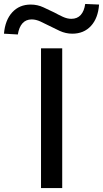

<svg xmlns="http://www.w3.org/2000/svg" viewBox="-91 -949 520 969"><path d="M116 0V-705H223V0ZM-1 -775 -71 -779Q-65 -848 -29 -887Q7 -926 64 -926Q98 -926 128 -912Q158 -898 183 -886Q203 -875 225.5 -864.5Q248 -854 269 -854Q299 -854 316.5 -873.5Q334 -893 339 -929L409 -926Q404 -857 368 -818Q332 -779 274 -779Q241 -779 210.5 -793Q180 -807 157 -819Q136 -830 113 -840.5Q90 -851 69 -851Q40 -851 22.5 -831.5Q5 -812 -1 -775Z"/></svg>

Font: Nunito Sans 7pt SemiExpanded Medium
Style: Regular
Weight: 500
Width: 6
Designer: Vernon Adams
Foundry: Vernon Adams
Version: Version 3.101;gftools[0.9.27]